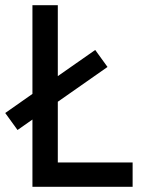

<svg xmlns="http://www.w3.org/2000/svg" viewBox="-41 -714 565 734"><path d="M466 0V-93H180V-325L370 -458L323 -523L180 -423V-694H83V-355L-21 -282L26 -217L83 -257V0Z"/></svg>

Font: TitilliumText22L
Style: 600 wt
Weight: 600
Designer: Campivisivi
Foundry: Campivisivi
Version: 1.000